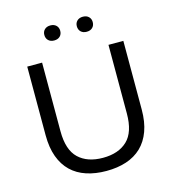

<svg xmlns="http://www.w3.org/2000/svg" viewBox="-124 -960 969 1073"><g transform="rotate(-15 360.0 -423.5)"><path d="M360 10Q296 10 244.5 -7Q193 -24 157 -58.5Q121 -93 101.5 -146Q82 -199 82 -271V-668H168V-271Q168 -163 219 -114.5Q270 -66 360 -66Q450 -66 501 -114.5Q552 -163 552 -271V-668H638V-271Q638 -199 618.5 -146Q599 -93 563 -58.5Q527 -24 475.5 -7Q424 10 360 10ZM266 -770Q245 -770 232.5 -782Q220 -794 220 -814Q220 -833 232.5 -845Q245 -857 266 -857Q287 -857 299.5 -845Q312 -833 312 -814Q312 -794 299.5 -782Q287 -770 266 -770ZM454 -770Q433 -770 420.5 -782Q408 -794 408 -814Q408 -833 420.5 -845Q433 -857 454 -857Q475 -857 487.5 -845Q500 -833 500 -814Q500 -794 487.5 -782Q475 -770 454 -770Z"/></g></svg>

Font: Celebes
Style: Regular
Weight: 400
Designer: Anugrah Pasau
Foundry: Lafontype
Version: Version 1.000; ttfautohint (v1.8.4)